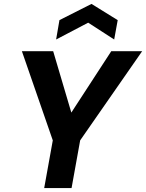

<svg xmlns="http://www.w3.org/2000/svg" viewBox="-20 -962 747 982"><path d="M206 0 250 -244 92 -700H252L352 -362L331 -365L549 -700H707L390 -244L346 0ZM267 -760 284 -859 448 -942 582 -859 564 -760 431 -846Z"/></svg>

Font: DM Sans 20pt ExtraBold
Style: Italic
Weight: 800
Italic angle: -10°
Version: Version 4.004;gftools[0.9.30]